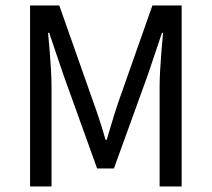

<svg xmlns="http://www.w3.org/2000/svg" viewBox="-20 -676 767 696"><path d="M89 0V-656.3H194.9L318.5 -305.4Q330.7 -272.1 341.4 -238.9Q352.2 -205.7 362.7 -168.9H366.7Q377.7 -205.7 387.7 -238.9Q397.7 -272.1 408.9 -305.4L532.5 -656.3H638.5V0H558.6V-360.6Q558.6 -389.7 560.7 -424.4Q562.7 -459.1 565.5 -493.7Q568.4 -528.3 571.2 -557.2H567.2L515.6 -403.8L393 -65.4H332L210.2 -403.8L158.2 -557.2H154.2Q157.1 -528.3 159.9 -493.7Q162.7 -459.1 164.8 -424.4Q166.8 -389.7 166.8 -360.6V0Z"/></svg>

Font: Source Sans Variable
Style: Regular
Weight: 200
Designer: Paul D. Hunt
Foundry: Adobe Systems Incorporated
Version: Version 3.006;hotconv 1.0.111;makeotfexe 2.5.65597